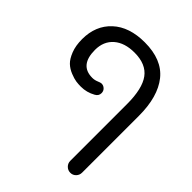

<svg xmlns="http://www.w3.org/2000/svg" viewBox="-218 -724 1045 1045"><g transform="rotate(45 304.5 -201.5)"><path d="M286 -596Q419 -596 482.5 -516.5Q546 -437 546 -290V147Q546 166 533 179.5Q520 193 501 193Q482 193 468.5 179.5Q455 166 455 147V-290Q455 -408 415 -462.5Q375 -517 286 -517Q210 -517 166.5 -479Q123 -441 123 -375Q123 -257 220 -257Q238 -257 254.5 -264Q271 -271 277 -271H279Q293 -271 304 -260.5Q315 -250 315 -234Q315 -212 294 -201Q255 -179 210 -179Q191 -179 173 -181.5Q155 -184 127.5 -195Q100 -206 80.5 -224.5Q61 -243 46.5 -280Q32 -317 32 -367Q32 -471 99.5 -533.5Q167 -596 286 -596Z"/></g></svg>

Font: VarelaRound
Style: Regular
Weight: 400
Designer: Joe Prince, Avraham Cornfeld
Foundry: Joe Prince, Avraham Cornfeld
Version: Version 2.000;PS 002.000;hotconv 1.0.88;makeotf.lib2.5.64775